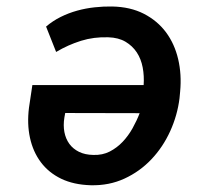

<svg xmlns="http://www.w3.org/2000/svg" viewBox="-20 -558 627 588"><path d="M323.2 -538.1Q378.9 -537.1 420.4 -515.9Q461.9 -494.6 488.3 -459.2Q514.6 -423.8 525.6 -377Q536.6 -330.1 531.7 -277.8L529.8 -257.3Q523.4 -205.1 501.2 -156.2Q479 -107.4 443.6 -70.1Q408.2 -32.7 361.1 -11Q314 10.7 257.8 9.3Q205.6 7.8 167.2 -10.7Q128.9 -29.3 105 -61.3Q81.1 -93.3 71.8 -136Q62.5 -178.7 68.8 -228.5L79.1 -297.4H419.9Q421.9 -325.2 417 -351.3Q412.1 -377.4 398.9 -397.5Q385.7 -417.5 364.3 -430.2Q342.8 -442.9 311.5 -443.8Q267.6 -445.3 228.3 -433.1Q189 -420.9 151.9 -398.9L121.1 -476.6Q141.6 -494.1 165.8 -506.1Q189.9 -518.1 216.3 -525.4Q242.7 -532.7 270 -535.6Q297.4 -538.6 323.2 -538.1ZM265.6 -83.5Q293.9 -82.5 316.2 -94Q338.4 -105.5 355.7 -123.8Q373 -142.1 386 -165.3Q398.9 -188.5 407.7 -211.4L179.7 -211.9L177.2 -198.2Q173.3 -174.3 177.2 -153.6Q181.2 -132.8 192.4 -117.4Q203.6 -102.1 221.9 -93Q240.2 -84 265.6 -83.5Z"/></svg>

Font: Roboto Mono Medium
Style: Italic
Weight: 500
Designer: Google
Version: Version 2.000985; 2015; ttfautohint (v1.3)